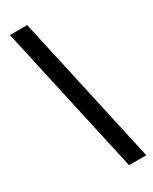

<svg xmlns="http://www.w3.org/2000/svg" viewBox="-250 -869 886 1109"><g transform="rotate(-30 192.5 -314.5)"><path d="M255 183H370L150 -812H35Z"/></g></svg>

Font: Noto Sans CJK JP Black
Style: Regular
Weight: 900
Designer: Ryoko NISHIZUKA (kana & ideographs); Paul D. Hunt (Latin, Greek & Cyrillic); Wenlong ZHANG (bopomofo); Sandoll Communica
Foundry: Adobe Systems Incorporated
Version: Version 1.004;PS 1.004;hotconv 1.0.82;makeotf.lib2.5.63406